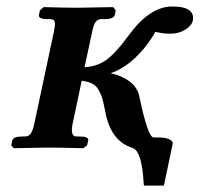

<svg xmlns="http://www.w3.org/2000/svg" viewBox="-20 -456 616 592"><path d="M146.5 -359.9Q148.4 -370.1 149.2 -376.7Q149.9 -383.3 148.7 -388.2Q147.5 -393.1 143.8 -395Q140.1 -397 134.3 -397H126.5Q97.7 -397 100.1 -410.2L103 -423.8L114.3 -434.1Q184.1 -432.1 218.8 -432.1L329.1 -434.1L336.9 -423.8L334 -410.2Q331.1 -397 301.3 -397H292.5Q281.2 -397 274.9 -388.4Q268.6 -379.9 264.6 -359.9L240.7 -249Q275.9 -250 304.9 -269.3Q334 -288.6 377 -347.2Q441.9 -436 510.7 -436Q548.8 -436 563.7 -424.3Q578.6 -412.6 574.7 -393.1Q571.3 -377 551.3 -364.5Q531.2 -352.1 504.9 -352.1Q484.9 -352.1 467.8 -356Q460 -357.9 458 -357.9Q459.5 -355 433.6 -318.8Q381.8 -251 320.8 -230Q353 -224.1 378.2 -205.8Q403.3 -187.5 409.2 -160.2Q436 -32.2 453.6 -32.2H469.7Q487.3 -32.2 501 -26.9Q514.6 -21.5 512.2 -11.2L485.4 116.2H424.3Q422.4 110.4 422.9 107.9Q417.5 8.8 388.2 0Q320.3 -21.5 304.2 -113.8Q299.3 -138.7 296.1 -150.4Q293 -162.1 285.4 -176.5Q277.8 -190.9 264.9 -197.8Q252 -204.6 231.9 -207L204.1 -75.2Q195.8 -35.2 215.3 -35.2H224.6Q254.4 -35.2 252 -22.9L248.5 -7.8L236.8 1Q166 -1 127.4 -1L22 1L14.6 -7.8L18.1 -22.9Q20.5 -35.2 49.3 -35.2H57.6Q68.8 -35.2 75.2 -44.7Q81.5 -54.2 85.9 -75.2Z"/></svg>

Font: Linux Libertine Slanted
Style: Semibold Slanted
Weight: 600
Designer: Philipp H. Poll
Foundry: Philipp H. Poll
Version: Version 5.1.1